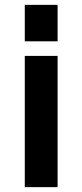

<svg xmlns="http://www.w3.org/2000/svg" viewBox="-20 -570 339 790"><path d="M82 200V-340H217V200ZM82 -400V-550H217V-400Z"/></svg>

Font: Mohave Light
Style: Regular
Weight: 300
Designer: Gumpita Rahayu
Foundry: Tokotype
Version: Version 2.003